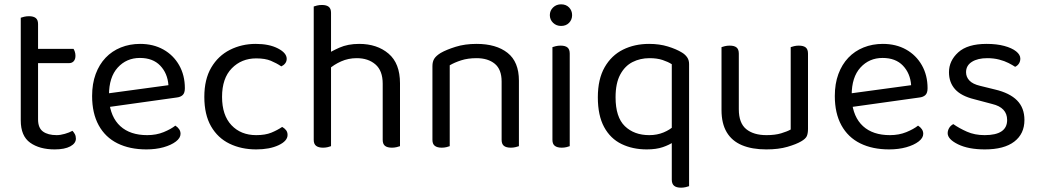

<svg xmlns="http://www.w3.org/2000/svg" viewBox="-20 -678 4804 888"><path d="M76 -264H156V-126Q156 -86 179 -69.5Q202 -53 242 -53Q259 -53 280 -59Q301 -65 315 -73Q321 -67 326 -58Q331 -49 331 -37Q331 -15 305 -1Q279 13 233 13Q163 13 119.5 -18Q76 -49 76 -121ZM117 -386V-452H320Q323 -448 326 -439Q329 -430 329 -420Q329 -404 321 -395Q313 -386 299 -386ZM156 -234H76V-596Q81 -598 91.5 -600.5Q102 -603 114 -603Q135 -603 145.5 -594.5Q156 -586 156 -567Z M461 -180 457 -243 759 -284Q755 -339 721 -374.5Q687 -410 627 -410Q565 -410 524.5 -365.5Q484 -321 484 -238V-216Q491 -136 536.5 -94.5Q582 -53 661 -53Q703 -53 737 -67Q771 -81 791 -97Q802 -90 808.5 -80.5Q815 -71 815 -59Q815 -40 793.5 -23.5Q772 -7 736.5 3Q701 13 657 13Q580 13 523.5 -15Q467 -43 436.5 -98.5Q406 -154 406 -234Q406 -291 422.5 -335.5Q439 -380 468.5 -411Q498 -442 539 -458.5Q580 -475 628 -475Q689 -475 735.5 -449Q782 -423 808.5 -376.5Q835 -330 835 -270Q835 -248 825 -238.5Q815 -229 797 -227Z M1165 -408Q1097 -408 1052 -362Q1007 -316 1007 -230Q1007 -145 1050.5 -99Q1094 -53 1165 -53Q1207 -53 1235 -64.5Q1263 -76 1285 -91Q1296 -85 1303 -76Q1310 -67 1310 -54Q1310 -26 1268.5 -6.5Q1227 13 1165 13Q1096 13 1041.5 -13.5Q987 -40 956 -94Q925 -148 925 -230Q925 -311 957 -365.5Q989 -420 1043.5 -447.5Q1098 -475 1163 -475Q1225 -475 1265.5 -454Q1306 -433 1306 -406Q1306 -394 1299 -385Q1292 -376 1281 -371Q1259 -386 1232.5 -397Q1206 -408 1165 -408Z M1830 -199H1750V-291Q1750 -351 1716.5 -380Q1683 -409 1630 -409Q1591 -409 1557.5 -394Q1524 -379 1501 -358L1486 -423Q1510 -440 1549.5 -457.5Q1589 -475 1641 -475Q1724 -475 1777 -430Q1830 -385 1830 -293ZM1431 -264H1511V-2Q1506 0 1496 2.5Q1486 5 1474 5Q1453 5 1442 -3.5Q1431 -12 1431 -31ZM1750 -263 1830 -262V-2Q1825 0 1814.5 2.5Q1804 5 1793 5Q1771 5 1760.5 -3.5Q1750 -12 1750 -31ZM1511 -225H1431V-648Q1436 -650 1446.5 -652.5Q1457 -655 1469 -655Q1490 -655 1500.5 -646.5Q1511 -638 1511 -619Z M2380 -305V-203H2300V-301Q2300 -357 2268.5 -383Q2237 -409 2184 -409Q2144 -409 2113 -399Q2082 -389 2060 -376V-203H1980V-372Q1980 -393 1988.5 -406.5Q1997 -420 2018 -433Q2044 -448 2087 -461.5Q2130 -475 2184 -475Q2275 -475 2327.5 -433.5Q2380 -392 2380 -305ZM1980 -258H2060V-2Q2055 0 2045 2.5Q2035 5 2023 5Q2002 5 1991 -3.5Q1980 -12 1980 -31ZM2300 -258H2380V-2Q2375 0 2364.5 2.5Q2354 5 2343 5Q2321 5 2310.5 -3.5Q2300 -12 2300 -31Z M2523 -608Q2523 -629 2538 -643.5Q2553 -658 2575 -658Q2598 -658 2612 -643.5Q2626 -629 2626 -608Q2626 -587 2612 -572.5Q2598 -558 2575 -558Q2553 -558 2538 -572.5Q2523 -587 2523 -608ZM2535 -264H2615V-2Q2610 0 2600 2.5Q2590 5 2578 5Q2557 5 2546 -3.5Q2535 -12 2535 -31ZM2615 -225H2535V-460Q2540 -462 2550.5 -464.5Q2561 -467 2573 -467Q2594 -467 2604.5 -458.5Q2615 -450 2615 -430Z M3167 -63 3087 -64V-381Q3070 -392 3044.5 -400.5Q3019 -409 2984 -409Q2941 -409 2905.5 -391Q2870 -373 2848.5 -333Q2827 -293 2827 -228Q2827 -136 2870 -94.5Q2913 -53 2983 -53Q3019 -53 3049 -65.5Q3079 -78 3096 -95V-22Q3076 -8 3045.5 2.5Q3015 13 2971 13Q2906 13 2854.5 -12Q2803 -37 2774 -90.5Q2745 -144 2745 -228Q2745 -312 2776.5 -367Q2808 -422 2861.5 -448.5Q2915 -475 2982 -475Q3030 -475 3069 -463Q3108 -451 3134 -435Q3149 -426 3158 -413Q3167 -400 3167 -382ZM3087 -78 3167 -80V183Q3162 185 3151.5 187.5Q3141 190 3130 190Q3108 190 3097.5 181Q3087 172 3087 153Z M3317 -169V-260H3397V-173Q3397 -109 3431 -81Q3465 -53 3525 -53Q3565 -53 3593 -61.5Q3621 -70 3637 -79V-260H3717V-82Q3717 -61 3711.5 -48.5Q3706 -36 3685 -24Q3663 -11 3622 1Q3581 13 3524 13Q3458 13 3411.5 -6.5Q3365 -26 3341 -66.5Q3317 -107 3317 -169ZM3717 -208H3637V-460Q3642 -462 3652.5 -464.5Q3663 -467 3674 -467Q3696 -467 3706.5 -458.5Q3717 -450 3717 -430ZM3397 -208H3317V-460Q3322 -462 3332.5 -464.5Q3343 -467 3355 -467Q3376 -467 3386.5 -458.5Q3397 -450 3397 -430Z M3896 -180 3892 -243 4194 -284Q4190 -339 4156 -374.5Q4122 -410 4062 -410Q4000 -410 3959.5 -365.5Q3919 -321 3919 -238V-216Q3926 -136 3971.5 -94.5Q4017 -53 4096 -53Q4138 -53 4172 -67Q4206 -81 4226 -97Q4237 -90 4243.5 -80.5Q4250 -71 4250 -59Q4250 -40 4228.5 -23.5Q4207 -7 4171.5 3Q4136 13 4092 13Q4015 13 3958.5 -15Q3902 -43 3871.5 -98.5Q3841 -154 3841 -234Q3841 -291 3857.5 -335.5Q3874 -380 3903.5 -411Q3933 -442 3974 -458.5Q4015 -475 4063 -475Q4124 -475 4170.5 -449Q4217 -423 4243.5 -376.5Q4270 -330 4270 -270Q4270 -248 4260 -238.5Q4250 -229 4232 -227Z M4718 -123Q4718 -59 4671 -23Q4624 13 4535 13Q4459 13 4411 -10.5Q4363 -34 4363 -62Q4363 -74 4369.5 -85.5Q4376 -97 4389 -104Q4416 -85 4452 -69Q4488 -53 4534 -53Q4638 -53 4638 -123Q4638 -152 4620.5 -170.5Q4603 -189 4569 -197L4486 -219Q4425 -234 4397 -265.5Q4369 -297 4369 -344Q4369 -397 4412 -436Q4455 -475 4543 -475Q4590 -475 4625 -465.5Q4660 -456 4679.5 -440.5Q4699 -425 4699 -407Q4699 -394 4692.5 -384Q4686 -374 4675 -369Q4663 -377 4644.5 -386.5Q4626 -396 4601 -402.5Q4576 -409 4546 -409Q4502 -409 4475 -392Q4448 -375 4448 -344Q4448 -322 4463.5 -305.5Q4479 -289 4513 -281L4582 -264Q4650 -248 4684 -213.5Q4718 -179 4718 -123Z"/></svg>

Font: Baloo Bhaina 2
Style: Regular
Weight: 400
Designer: Yesha Goshar, Manish Minz, Shuchita Grover and Ek Type
Foundry: Ek Type
Version: Version 1.700